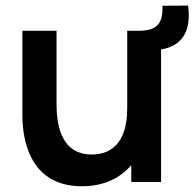

<svg xmlns="http://www.w3.org/2000/svg" viewBox="-20 -650 694 686"><path d="M560.5 -629.5C561.5 -590.5 556.5 -551 505.5 -542.5C492.5 -540 479 -540 464.5 -540H434.5V-262.5C434.5 -131.5 369.5 -98 308 -98C193 -98 182 -213.5 182 -280V-540H60V-238.5C60 -174.5 73.5 15.5 272.5 15.5C350.5 15.5 409.5 -13.5 449 -60V0H555.5V-473.5C572 -476 588 -481 602 -489C643 -513 661.5 -557.5 652 -630Z"/></svg>

Font: Hauora
Style: Bold
Weight: 700
Designer: Wayne Shih
Foundry: WCYS
Version: Version 1.001;hotconv 1.0.109;makeotfexe 2.5.65596